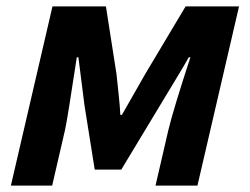

<svg xmlns="http://www.w3.org/2000/svg" viewBox="-20 -580 780 600"><path d="M144 -560H311L344 -349L351 -283Q355 -245 356 -221H361L434 -349L560 -560H727L597 0H466L506 -173Q521 -236 575 -401H570Q555 -374 525 -325L359 -50H276L244 -251L225 -401H220Q190 -203 183 -173L143 0H14Z"/></svg>

Font: KaiGen Gothic CN Bold
Style: Bold
Weight: 700
Designer: Ryoko NISHIZUKA  (kana & ideographs); Paul D. Hunt (Latin, Greek & Cyrillic); Wenlong ZHANG  (bopomofo); Sandoll Communi
Foundry: Adobe Systems Incorporated
Version: Version 1.002.20150501